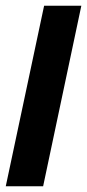

<svg xmlns="http://www.w3.org/2000/svg" viewBox="-26 -650 304 670"><path d="M-5.9 0 127.9 -629.9H257.8L124.5 0Z"/></svg>

Font: Open Sans Condensed
Style: Bold Italic
Weight: 700
Width: 3
Italic angle: -12°
Designer: Monotype Design Team
Foundry: Monotype Imaging Inc.
Version: Version 3.003; ttfautohint (v1.8.4)